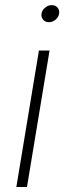

<svg xmlns="http://www.w3.org/2000/svg" viewBox="-20 -748 264 768"><path d="M45.4 0 135.7 -545.9H178.2L87.9 0ZM175.8 -659.2Q161.1 -659.2 152.6 -669.2Q144 -679.2 146 -693.4Q148.4 -707.5 160.4 -717.5Q172.4 -727.5 187 -727.5Q201.7 -727.5 210.2 -717.5Q218.8 -707.5 216.3 -693.4Q214.4 -679.2 202.1 -669.2Q189.9 -659.2 175.8 -659.2Z"/></svg>

Font: Inter Extra Light
Style: Italic
Weight: 200
Italic angle: -9.39999°
Designer: Rasmus Andersson
Foundry: rsms
Version: Version 4.000;git-3c8e0fc